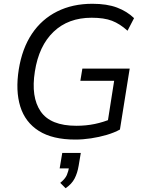

<svg xmlns="http://www.w3.org/2000/svg" viewBox="-20 -734 771 1022"><path d="M380.9 8.9Q259.8 8.9 187 -37Q114.2 -82.9 88 -166.9Q61.9 -250.9 79.9 -364.4Q97.9 -476.4 150 -554.2Q202.1 -631.9 284.1 -672.9Q366 -713.9 471.7 -713.9Q549.3 -713.9 602.7 -693.8Q656.1 -673.7 693.6 -637.5L658.8 -570.4Q618.3 -607.2 576.2 -623.4Q534 -639.6 467.8 -639.6Q343.3 -639.6 265 -564.7Q186.8 -489.9 165.6 -353.4Q144 -217.5 196.4 -141Q248.7 -64.5 386.5 -64.5Q438.3 -64.5 484.4 -74.1Q530.5 -83.7 576.1 -102.8L548.7 -56.3L587.6 -303.9H407.7L418.4 -368.7H670.3L618.4 -44.5Q588.6 -28 548.2 -16Q507.7 -4.1 464.3 2.4Q420.9 8.9 380.9 8.9ZM329.2 267.9 300.7 239.3Q327.2 217.8 335.7 197.9Q344.2 178.1 348.7 151.5L367.3 162.3H297.6L311.4 79.9H410.1L398.7 147.9Q392.2 187.2 377 216.4Q361.8 245.6 329.2 267.9Z"/></svg>

Font: Mulish ExtraLight
Style: Italic
Weight: 200
Italic angle: -9°
Designer: Vernon Adams
Foundry: Vernon Adams
Version: Version 3.603